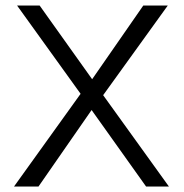

<svg xmlns="http://www.w3.org/2000/svg" viewBox="-20 -678 670 698"><path d="M273 -337 42 -658H124L315 -390L501 -658H590L355 -332L594 0H511L313 -278L120 0H31Z"/></svg>

Font: Ysabeau Infant
Style: Regular
Weight: 400
Designer: Christian Thalmann (Catharsis Fonts)
Version: Version 0.003